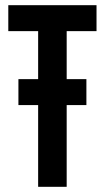

<svg xmlns="http://www.w3.org/2000/svg" viewBox="-20 -720 404 740"><path d="M237 -600V-415H313V-315H237V0H127V-315H51V-415H127V-600H12V-700H352V-600Z"/></svg>

Font: kids-team
Style: team
Weight: 400
Designer: Ryoichi Tsunekawa, Thomas Gollenia, Laura Emeder
Foundry: Ryoichi Tsunekawa, Thomas Gollenia, Laura Emeder
Version: Version 2.000